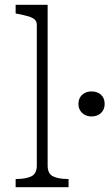

<svg xmlns="http://www.w3.org/2000/svg" viewBox="-20 -778 462 798"><path d="M178 -758V-90Q178 -56 200.5 -45Q223 -34 262 -34H265V0H45V-34H48Q87 -34 110 -45Q133 -56 133 -90V-675Q133 -689 124 -697Q115 -705 98 -710Q81 -715 55 -720L45 -722V-758ZM360 -294Q337 -294 321.5 -308.5Q306 -323 306 -346Q306 -370 321.5 -384Q337 -398 360 -398Q385 -398 400 -384Q415 -370 415 -346Q415 -323 400 -308.5Q385 -294 360 -294Z"/></svg>

Font: Roboto Serif 20pt Thin
Style: Regular
Weight: 250
Version: Version 1.008